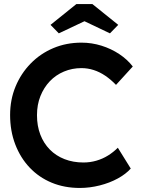

<svg xmlns="http://www.w3.org/2000/svg" viewBox="-20 -920 724 950"><path d="M30 -351Q30 -427 57 -492Q84 -557 132 -606Q180 -655 244 -682Q308 -709 383 -709Q434 -709 482 -694Q530 -679 570 -652.5Q610 -626 637 -591L554 -500Q528 -527 500.5 -545.5Q473 -564 443.5 -573.5Q414 -583 383 -583Q337 -583 296.5 -566Q256 -549 226.5 -518Q197 -487 180 -444.5Q163 -402 163 -350Q163 -297 179.5 -254Q196 -211 226.5 -180Q257 -149 299.5 -132.5Q342 -116 393 -116Q426 -116 457 -125Q488 -134 514.5 -150.5Q541 -167 563 -189L627 -86Q603 -59 563 -37Q523 -15 473.5 -2.5Q424 10 375 10Q299 10 236 -16Q173 -42 127 -90.5Q81 -139 55.5 -205.5Q30 -272 30 -351ZM358 -900H437L565 -797L524 -755L398 -815L271 -755L230 -797Z"/></svg>

Font: Our Lexend Medium
Style: Regular
Weight: 500
Designer: Bonnie Shaver-Troup, Thomas Jockin
Foundry: Lexend
Version: Version 1.007